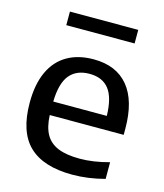

<svg xmlns="http://www.w3.org/2000/svg" viewBox="-112 -829 789 923"><g transform="rotate(15 282.0 -367.0)"><path d="M524 -239H156Q158.5 -179.5 179.2 -143.2Q200 -107 241.5 -90.2Q283 -73.5 349 -73.5Q416 -73.5 495 -95V-12Q412.5 10 334.5 10Q190 10 118.8 -58.2Q47.5 -126.5 47.5 -272Q47.5 -363 76.2 -425.8Q105 -488.5 159.8 -520.5Q214.5 -552.5 291.5 -552.5Q404.5 -552.5 464.2 -480.2Q524 -408 524 -269ZM155.5 -306H422Q420 -397 387.2 -438.5Q354.5 -480 290.5 -480Q225.5 -480 191.5 -438.5Q157.5 -397 155.5 -306ZM121 -677V-744.5H461V-677Z"/></g></svg>

Font: Encode Sans Semi Expanded Medium
Style: Regular
Weight: 500
Width: 6
Designer: Multiple Designers
Foundry: Impallari Type
Version: Version 2.000